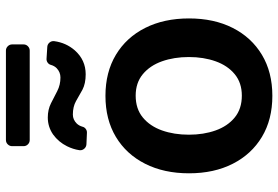

<svg xmlns="http://www.w3.org/2000/svg" viewBox="-166 -762 939 648"><g transform="rotate(-90 304.0 -438.5)"><path d="M42.6 -270.6Q42.6 -355.1 74.8 -418.7Q106.9 -482.2 165.5 -517.4Q224.1 -552.6 304 -552.6Q383.9 -552.6 442.5 -517.4Q501.1 -482.2 533.2 -418.7Q565.3 -355.1 565.3 -270.6Q565.3 -186.1 533.2 -122.9Q501.1 -59.7 442.5 -24.5Q383.9 10.7 304 10.7Q224.1 10.7 165.5 -24.5Q106.9 -59.7 74.8 -122.9Q42.6 -186.1 42.6 -270.6ZM435 -271Q435 -321 420.6 -361.7Q406.2 -402.3 377.1 -426.5Q348 -450.6 304.7 -450.6Q260.3 -450.6 231 -426.5Q201.7 -402.3 187.3 -361.7Q172.9 -321 172.9 -271Q172.9 -221.2 187.3 -180.8Q201.7 -140.3 231 -116.3Q260.3 -92.3 304.7 -92.3Q348 -92.3 377.1 -116.3Q406.2 -140.3 420.6 -180.8Q435 -221.2 435 -271ZM408.4 -736.5Q405.2 -725.1 397.4 -717.3Q383.9 -704.5 366.1 -704.5Q340.9 -704.5 320.3 -715.2L278.8 -736.5Q257.5 -747.2 230.8 -747.2Q199.6 -747.2 173.7 -729.4Q148.1 -710.9 133.9 -682.2Q123.9 -661.9 120.7 -641Q119.3 -631.7 125.2 -624.6Q131 -617.5 140.3 -616.8L179.3 -615.1Q186.4 -614.7 192.3 -619Q198.2 -623.2 199.9 -630.3Q203.1 -641.7 210.6 -649.5Q223.7 -662.6 240.8 -662.6Q267.4 -662.6 286.2 -652Q305.8 -640.6 324.6 -630.3Q345.5 -619.3 376.8 -619.3Q425.1 -619.3 457.7 -656.2Q483.3 -685.7 488.6 -725.5Q489.7 -734.4 484 -741.3Q478.3 -748.2 469.5 -748.9L430 -751.4Q422.6 -752.1 416.4 -747.9Q410.2 -743.6 408.4 -736.5ZM155.2 -808.2H456.7Q465.2 -808.2 471.4 -814.3Q477.6 -820.3 477.6 -829.2V-867.5Q477.6 -876.1 471.4 -882.3Q465.2 -888.5 456.7 -888.5H155.2Q146.3 -888.5 140.3 -882.3Q134.2 -876.1 134.2 -867.5V-829.2Q134.2 -820.3 140.3 -814.3Q146.3 -808.2 155.2 -808.2Z"/></g></svg>

Font: DeltaSans SemiBold
Style: Regular
Weight: 600
Designer: Rasmus Andersson
Foundry: rsms
Version: Version 3.012